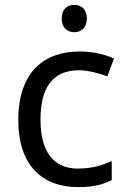

<svg xmlns="http://www.w3.org/2000/svg" viewBox="-20 -757 520 787"><path d="M285 -737C256 -737 233 -720 233 -681C233 -643 256 -625 285 -625C312 -625 336 -643 336 -681C336 -720 312 -737 285 -737ZM300 10C361 10 402 0 438 -19V-97C401 -80 357 -66 299 -66C198 -66 146 -137 146 -266C146 -400 197 -469 304 -469C341 -469 388 -456 420 -444L447 -517C415 -533 360 -546 306 -546C162 -546 55 -463 55 -265C55 -75 157 10 300 10Z"/></svg>

Font: Noto Sans Bengali
Style: Regular
Weight: 400
Designer: Jelle Bosma - Monotype Design Team
Foundry: Monotype Imaging Inc.
Version: Version 2.003